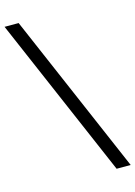

<svg xmlns="http://www.w3.org/2000/svg" viewBox="-148 -818 716 1015"><g transform="rotate(-15 209.5 -311.0)"><path d="M-18 -750 360 128H437L59 -750Z"/></g></svg>

Font: Roboto Serif 28pt
Style: Regular
Weight: 400
Designer: Greg Gazdowicz
Foundry: Commercial Type
Version: Version 1.008